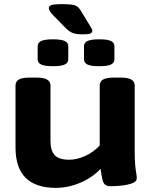

<svg xmlns="http://www.w3.org/2000/svg" viewBox="-20 -900 733 928"><path d="M250 8Q55 8 55 -187V-487Q55 -506 71 -515.5Q87 -525 124 -525H155Q191 -525 207.5 -515.5Q224 -506 224 -487V-218Q224 -172 244.5 -150Q265 -128 315 -128Q352 -128 392.5 -146.5Q433 -165 462 -197V-487Q462 -506 478 -515.5Q494 -525 531 -525H562Q598 -525 614.5 -515.5Q631 -506 631 -487V-174Q631 -127 633.5 -101.5Q636 -76 638.5 -63Q641 -50 641 -39Q641 -22 618.5 -14Q596 -6 567 -3Q538 0 517 0Q498 0 489 -6.5Q480 -13 475.5 -31Q471 -49 466 -84Q427 -42 368.5 -17Q310 8 250 8ZM460 -580Q420 -580 403 -588Q386 -596 386 -613V-677Q386 -694 403 -702Q420 -710 460 -710Q499 -710 516 -702Q533 -694 533 -677V-613Q533 -596 516 -588Q499 -580 460 -580ZM236 -580Q197 -580 179.5 -588Q162 -596 162 -613V-677Q162 -694 179.5 -702Q197 -710 236 -710Q275 -710 292.5 -702Q310 -694 310 -677V-613Q310 -596 292.5 -588Q275 -580 236 -580ZM381 -734Q350 -734 333 -740Q316 -746 298 -764L241 -822Q216 -847 216 -861Q216 -872 231 -876Q246 -880 275 -880Q309 -880 327 -877.5Q345 -875 354 -868Q363 -861 370 -849L414 -777Q420 -768 423 -762Q426 -756 426 -751Q426 -742 416.5 -738Q407 -734 381 -734Z"/></svg>

Font: Asap Expanded ExtraBold
Style: Regular
Weight: 800
Width: 7
Designer: Pablo Cosgaya
Foundry: Omnibus-Type
Version: Version 3.001; ttfautohint (v1.8.4.7-5d5b)